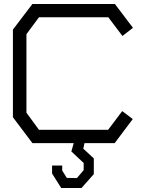

<svg xmlns="http://www.w3.org/2000/svg" viewBox="-20 -720 729 966"><path d="M595 -161 648 -121 557 0H405L399 28L452 77V156L390 226H288L242 153V113H293V138L316 175L367 176L401 136V100L339 42L351 0H143L45 -130V-571L143 -700H558L649 -580L596 -539L525 -633H176L113 -548V-153L176 -67H524Z"/></svg>

Font: Turret Road Medium
Style: Regular
Weight: 500
Designer: Noponies
Foundry: Noponies
Version: Version 1.001; ttfautohint (v1.8)